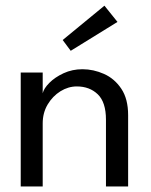

<svg xmlns="http://www.w3.org/2000/svg" viewBox="-20 -672 545 692"><path d="M277.1 -422.5Q316.9 -422.5 354.8 -405.6Q392.7 -388.8 417.2 -352.2Q441.8 -315.6 441.8 -256.9V0H361.9V-240.6Q361.9 -303.7 332.4 -332.1Q302.9 -360.5 256.8 -360.5Q226.1 -360.5 197.9 -343.1Q169.8 -325.6 151.8 -295.5Q133.9 -265.4 133.9 -227.4V0H54.7V-410.5H133.9V-335.8Q137.9 -353.2 157.9 -373.4Q178 -393.6 209.2 -408.1Q240.4 -422.5 277.1 -422.5ZM234.9 -488.9 205.9 -527.8 356.4 -651.5 403.4 -593Z"/></svg>

Font: League Spartan Extralight
Style: Regular
Weight: 200
Foundry: The League of Moveable Type
Version: Version 2.300; ttfautohint (v1.8.3)